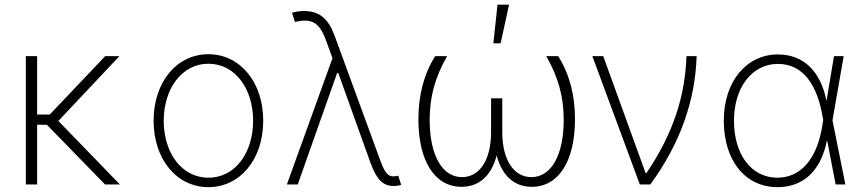

<svg xmlns="http://www.w3.org/2000/svg" viewBox="-20 -784 3671 816"><path d="M137.8 -545.5H89.8V0H137.8V-253.9L179.3 -253.6L426.5 0H489.7L228 -269.9L487.6 -545.5H427.2L191.4 -297.2H137.8Z M865.8 11.4C1000.7 11.4 1098.7 -107.2 1098.7 -271C1098.7 -434.7 1000.4 -553.6 865.8 -553.6C730.8 -553.6 632.8 -435 632.8 -271C632.8 -107.2 730.8 11.4 865.8 11.4ZM865.8 -28.8C751.1 -28.8 675.8 -135.7 675.8 -271C675.8 -405.5 751.8 -513.1 865.8 -513.1C980.1 -513.1 1055.8 -405.9 1055.8 -271C1055.8 -135.7 980.5 -28.8 865.8 -28.8Z M1652.7 6.4C1663.7 6.4 1674.7 5 1685 1.8L1672.6 -37.3C1665.8 -35.9 1657 -34.4 1651.3 -34.4C1625.4 -34.4 1612.9 -55.8 1593 -110.8L1402.3 -631.7C1375 -706 1337.4 -736.2 1273.4 -737.2C1253.6 -737.6 1234.4 -733.7 1220.9 -729.8L1233.7 -690.7C1303.6 -707.4 1337 -689.3 1364.3 -615.4L1393.1 -536.9L1199.2 0H1245.4L1412.6 -473.4H1417.6L1418 -472.7L1555 -90.9C1581 -19.5 1608.7 6.4 1652.7 6.4Z M1829.5 -545.5C1782 -469.8 1758.2 -380.7 1758.2 -277C1758.2 -99.8 1827.4 9.9 1941.4 9.9C2016.3 9.9 2067.8 -36.6 2090.9 -123.2C2114 -36.6 2165.5 9.9 2240.4 9.9C2354.4 9.9 2423.7 -99.8 2423.7 -277C2423.7 -380.7 2399.9 -469.8 2352.3 -545.5H2301.5C2354.4 -453.1 2375.4 -370.7 2375.7 -275.9C2376.1 -123.9 2322.4 -31.2 2238.3 -31.2C2163.7 -31.2 2114.7 -104 2114.7 -222.7V-366.1H2067.1V-222.7C2067.1 -104 2018.1 -31.2 1943.5 -31.2C1859.4 -31.2 1805.8 -123.9 1806.1 -275.9C1806.5 -370.7 1827.4 -453.1 1880.3 -545.5ZM2076.7 -599.8H2107.6L2143.5 -764.2H2094.5Z M2699.2 0H2743.6C2869.3 -170.5 2935 -355.1 2940.7 -545.5H2897.4C2891.7 -375.4 2841.6 -217 2727.6 -48.7H2723.7L2543.7 -545.5H2497.5Z M3284.1 11.4C3381.4 11.7 3465.9 -44 3494.7 -187.1H3495.4L3531.6 0H3572.8L3518.1 -272.7L3565.7 -545.5H3524.5L3492.9 -356.9H3492.2C3467.7 -479 3397 -552.6 3285.9 -552.6C3151.3 -552.6 3056.1 -436.1 3056.1 -271.7C3056.1 -104.4 3144.5 11 3284.1 11.4ZM3478.7 -273.8 3474.8 -249.6C3452.4 -107.2 3382.1 -28.8 3284.1 -28.8C3171.9 -28.8 3099.4 -128.9 3099.4 -271.3C3099.4 -412.6 3176.5 -512.4 3285.9 -512.4C3396.3 -512.4 3453.1 -418.7 3475.1 -293Z"/></svg>

Font: Karasuma Gothic
Style: Thin
Weight: 200
Designer: Rasmus Andersson / Ryoko Ishizuka
Foundry: rsms
Version: Version 1.00